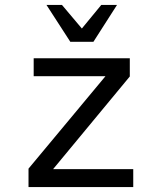

<svg xmlns="http://www.w3.org/2000/svg" viewBox="-20 -761 658 781"><path d="M117 -524H508V-450L196 -73H522V0H96V-75L409 -451H117ZM456 -741 360 -591H266L169 -741H232L313 -645L392 -741Z"/></svg>

Font: Fragment Mono SC
Style: Regular
Weight: 400
Monospace: yes
Designer: Wei Huang based on Nimbus Sans by URW Studio, based on Helvetica by Max Miedinger.
Foundry: Wei Huang
Version: Version 1.012; ttfautohint (v1.8.4.7-5d5b)